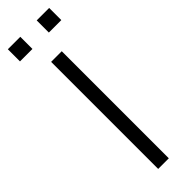

<svg xmlns="http://www.w3.org/2000/svg" viewBox="-299 -892 894 894"><g transform="rotate(-45 148.0 -444.5)"><path d="M113 0V-705H183V0ZM202 -809V-889H284V-809ZM12 -809V-889H94V-809Z"/></g></svg>

Font: Nunito Sans 7pt Light
Style: Regular
Weight: 300
Designer: Vernon Adams
Foundry: Vernon Adams
Version: Version 3.101;gftools[0.9.27]